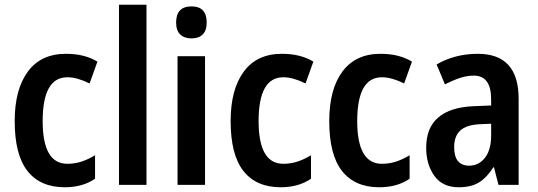

<svg xmlns="http://www.w3.org/2000/svg" viewBox="-20 -780 2271 810"><path d="M253 10Q150 10 96 -58.5Q42 -127 42 -269Q42 -403 97.5 -478Q153 -553 258 -553Q299 -553 332 -544.5Q365 -536 391 -520L358 -428Q334 -440 310 -447Q286 -454 264 -454Q160 -454 160 -269Q160 -89 264 -89Q296 -89 324.5 -98.5Q353 -108 381 -125V-26Q329 10 253 10Z M598 0H482V-760H598Z M788 -753Q852 -753 852 -685Q852 -651 835 -634.5Q818 -618 788 -618Q758 -618 740.5 -634.5Q723 -651 723 -685Q723 -753 788 -753ZM845 -543V0H729V-543Z M1164 10Q1061 10 1007 -58.5Q953 -127 953 -269Q953 -403 1008.5 -478Q1064 -553 1169 -553Q1210 -553 1243 -544.5Q1276 -536 1302 -520L1269 -428Q1245 -440 1221 -447Q1197 -454 1175 -454Q1071 -454 1071 -269Q1071 -89 1175 -89Q1207 -89 1235.5 -98.5Q1264 -108 1292 -125V-26Q1240 10 1164 10Z M1580 10Q1477 10 1423 -58.5Q1369 -127 1369 -269Q1369 -403 1424.5 -478Q1480 -553 1585 -553Q1626 -553 1659 -544.5Q1692 -536 1718 -520L1685 -428Q1661 -440 1637 -447Q1613 -454 1591 -454Q1487 -454 1487 -269Q1487 -89 1591 -89Q1623 -89 1651.5 -98.5Q1680 -108 1708 -125V-26Q1656 10 1580 10Z M1996 -553Q2168 -553 2168 -363V0H2083L2064 -74H2061Q2034 -31 2001 -10.5Q1968 10 1915 10Q1847 10 1812.5 -38Q1778 -86 1778 -157Q1778 -241 1829 -284.5Q1880 -328 1978 -332L2052 -335V-361Q2052 -461 1979 -461Q1950 -461 1920 -451Q1890 -441 1857 -424L1822 -508Q1859 -530 1903 -541.5Q1947 -553 1996 -553ZM2004 -256Q1947 -253 1921.5 -229Q1896 -205 1896 -160Q1896 -119 1912.5 -100Q1929 -81 1959 -81Q2000 -81 2026 -114.5Q2052 -148 2052 -208V-258Z"/></svg>

Font: Noto Sans Myanmar Condensed SemiBold
Style: Regular
Weight: 600
Width: 3
Designer: Monotype Design Team
Foundry: Monotype Imaging Inc.
Version: Version 2.107; ttfautohint (v1.8.4.7-5d5b)